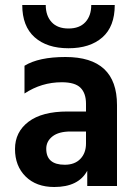

<svg xmlns="http://www.w3.org/2000/svg" viewBox="-20 -744 547 768"><path d="M439 -724Q439 -638 389.5 -594.5Q340 -551 254 -551Q168 -551 118.5 -595Q69 -639 69 -724H163Q163 -681 186.5 -655.5Q210 -630 254 -630Q298 -630 321.5 -655.5Q345 -681 345 -724ZM197 4Q125 4 82.5 -38Q40 -80 40 -148Q40 -216 94 -257Q148 -298 250 -298H324V-329Q324 -371 302 -393Q280 -415 227 -415Q146 -415 78 -370V-481Q135 -516 242 -516Q448 -516 448 -324V0H329V-61Q294 4 197 4ZM239 -85Q279 -85 301.5 -108.5Q324 -132 324 -170V-218H262Q215 -218 190 -198.5Q165 -179 165 -149Q165 -85 239 -85Z"/></svg>

Font: Hind Jalandhar SemiBold
Style: Regular
Weight: 600
Designer: Namrata Goyal
Foundry: Indian Type Foundry
Version: Version 0.702;PS 1.0;hotconv 1.0.81;makeotf.lib2.5.63406